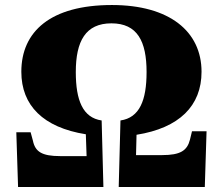

<svg xmlns="http://www.w3.org/2000/svg" viewBox="-20 -745 889 765"><path d="M392 0 385 -265C310 -276 282 -345 282 -458C282 -581 321 -652 424 -652C527 -652 564 -581 564 -458C564 -345 536 -276 460 -265L453 0H796L803 -222H745L737 -189C726 -145 699 -127 626 -127H522L524 -208C694 -235 783 -323 783 -459C783 -620 655 -725 426 -725C182 -725 65 -620 65 -459C65 -325 152 -237 322 -210L325 -123H220C146 -123 120 -141 111 -185L102 -218H45L52 0Z"/></svg>

Font: UArctic Serif Black
Style: Regular
Weight: 900
Designer: Customization by Puisto advertising & original work Monotype Design Team
Foundry: Monotype Imaging Inc.
Version: Version 2.004